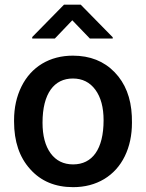

<svg xmlns="http://www.w3.org/2000/svg" viewBox="-20 -770 609 800"><path d="M316.4 -750.5H246.6L114.3 -615.7V-609.4H208.5L281.2 -685.5L354.5 -609.4H449.7V-614.7ZM38.6 -263.2C38.6 -180.7 61 -114.3 106 -64.9C150.4 -15.1 210 9.8 284.7 9.8C333.5 9.8 376.5 -1.5 414.1 -23.9C451.2 -46.4 480 -78.1 500 -119.1C520 -160.2 529.8 -206.5 529.8 -258.8L529.3 -286.6C525.9 -362.3 502 -423.3 457.5 -469.2C413.1 -515.1 355 -538.1 283.7 -538.1C235.4 -538.1 192.9 -526.9 155.8 -504.9C118.7 -482.4 89.8 -450.7 69.3 -409.2C48.8 -367.7 38.6 -320.8 38.6 -269ZM157.2 -258.8C157.2 -381.3 206.1 -442.9 283.7 -442.9C323.2 -442.9 354.5 -427.2 377.4 -396C400.4 -364.7 411.6 -322.3 411.6 -269C411.6 -148.4 364.7 -85 284.7 -85C244.6 -85 213.4 -100.6 190.9 -131.3C168.5 -162.1 157.2 -204.6 157.2 -258.8Z"/></svg>

Font: Roboto Medium
Style: Regular
Weight: 500
Designer: Google
Version: Version 2.137; 2017